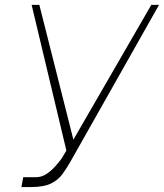

<svg xmlns="http://www.w3.org/2000/svg" viewBox="-20 -747 664 777"><path d="M66.8 9.9 73.9 -29.8H125Q148.4 -29.8 168.5 -43.3Q188.6 -56.8 204.4 -74.8Q220.2 -92.7 230.1 -106.5L248.6 -137.8L108 -727.3H139.2L277 -181.8L592.3 -727.3H623.6L265.6 -93.8Q249.6 -65.7 232.4 -42.1Q215.2 -18.5 186.3 -4.3Q157.3 9.9 106.5 9.9Z"/></svg>

Font: Inter Thin  BETA
Style: Italic
Weight: 100
Italic angle: -9.39999°
Designer: Rasmus Andersson
Foundry: rsms
Version: Version 3.011;git-f93a4a705